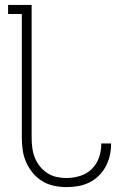

<svg xmlns="http://www.w3.org/2000/svg" viewBox="-20 -755 540 783"><path d="M251 8Q225 8 199.5 2.5Q174 -3 152 -16.5Q130 -30 113.5 -50Q97 -70 86.5 -94Q76 -118 72.5 -143.5Q69 -169 69 -195V-698H13V-735H109V-195Q109 -174 111.5 -153.5Q114 -133 121.5 -113.5Q129 -94 142 -77.5Q155 -61 172.5 -49.5Q190 -38 210 -33.5Q230 -29 251 -29Q279 -29 306.5 -37.5Q334 -46 354 -65.5Q374 -85 383.5 -112Q393 -139 393 -167V-170H433V-167Q433 -143 427.5 -119.5Q422 -96 410.5 -75Q399 -54 382 -37.5Q365 -21 343.5 -10.5Q322 0 298.5 4Q275 8 251 8Z"/></svg>

Font: Iosevka Term Curly Extralight
Style: Regular
Weight: 200
Designer: Belleve Invis
Foundry: Belleve Invis
Version: Version 32.3.0